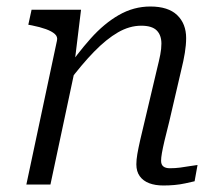

<svg xmlns="http://www.w3.org/2000/svg" viewBox="-20 -567 679 590"><path d="M61 0H135L214 -371L210 -381L229 -537H77L67 -491L78 -489Q103 -484 121 -477.5Q139 -471 148.5 -462.5Q158 -454 155 -442ZM500 -193 537 -352Q544 -380 548 -404.5Q552 -429 552 -450Q552 -494 524.5 -520.5Q497 -547 442 -547Q391 -547 345.5 -521Q300 -495 258.5 -448.5Q217 -402 176 -342L189 -313Q231 -369 269 -408Q307 -447 342.5 -467.5Q378 -488 414 -488Q447 -488 461.5 -473.5Q476 -459 476 -433Q476 -417 472.5 -399Q469 -381 462 -353L427 -205Q417 -164 411 -137.5Q405 -111 402 -93.5Q399 -76 399 -62Q399 -40 409.5 -25.5Q420 -11 438.5 -4Q457 3 482 3Q499 3 516 1.5Q533 0 549 -3.5Q565 -7 578 -10L587 -60Q577 -59 563 -56.5Q549 -54 533.5 -52Q518 -50 502 -50Q489 -50 482 -55.5Q475 -61 475 -73Q475 -82 477.5 -96.5Q480 -111 485.5 -134.5Q491 -158 500 -193Z"/></svg>

Font: Roboto Serif Light
Style: Italic
Weight: 300
Italic angle: -10°
Version: Version 1.007